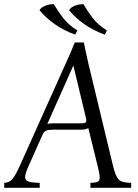

<svg xmlns="http://www.w3.org/2000/svg" viewBox="-47 -889 654 909"><path d="M489 -100Q498 -65 507.5 -49Q517 -33 532.5 -28.5Q548 -24 574 -23V0H381V-23Q405 -24 415 -28.5Q425 -33 425 -49Q425 -65 416 -100L371 -283Q364 -278 355 -276.5Q346 -275 336 -275H204Q184 -275 172.5 -271Q161 -267 153 -248L87 -100Q72 -66 72 -50Q72 -34 89.5 -29Q107 -24 141 -23V0H-27V-23Q-15 -24 -4.5 -28.5Q6 -33 17.5 -49Q29 -65 45 -100L263 -586Q275 -612 286 -637Q297 -662 307 -688H350Q355 -662 360.5 -637Q366 -612 372 -586ZM341 -305Q354 -305 359 -309.5Q364 -314 360 -330L301 -576H299L177 -302Q183 -304 190 -304.5Q197 -305 204 -305ZM348 -869Q368 -835 392.5 -803Q417 -771 459 -745L449 -725Q394 -745 351 -775.5Q308 -806 280 -841Q289 -855 309 -862.5Q329 -870 348 -869ZM208 -869Q228 -835 252.5 -803Q277 -771 319 -745L309 -725Q254 -745 211 -775.5Q168 -806 140 -841Q149 -855 169 -862.5Q189 -870 208 -869Z"/></svg>

Font: Bona Nova
Style: Italic
Weight: 400
Italic angle: -4°
Designer: Mateusz Machalski
Foundry: Capitalics
Version: Version 4.001; ttfautohint (v1.8.3)